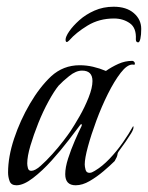

<svg xmlns="http://www.w3.org/2000/svg" viewBox="-20 -549 440 571"><path d="M29 2Q13 2 8.5 -10.5Q4 -23 4 -36Q4 -83 22 -137Q40 -191 69 -240.5Q98 -290 132 -322Q168 -355 217 -355Q237 -355 256.5 -350.5Q276 -346 295 -338Q312 -350 332 -359Q352 -368 373 -368Q378 -368 381 -362V-359Q381 -356 378.5 -356.5Q376 -357 374 -357Q358 -357 339 -332.5Q320 -308 301 -270Q282 -232 266.5 -190Q251 -148 241.5 -113Q232 -78 232 -60Q232 -53 234.5 -44Q237 -35 246 -35Q251 -35 254.5 -37Q258 -39 262 -41Q284 -54 305.5 -76.5Q327 -99 345.5 -125.5Q364 -152 376 -174Q377 -173 377 -170Q377 -164 370 -152.5Q363 -141 354 -128Q345 -115 337.5 -105Q330 -95 330 -93Q329 -86 327 -81.5Q325 -77 321 -70Q308 -57 288 -40Q268 -23 246.5 -10.5Q225 2 205 2Q174 2 174 -31Q174 -51 182.5 -77.5Q191 -104 202.5 -130.5Q214 -157 223 -175Q223 -176 223 -178Q223 -180 222 -180Q221 -180 219 -178Q207 -162 184 -132Q161 -102 133.5 -71.5Q106 -41 78 -19.5Q50 2 29 2ZM73 -41Q84 -41 100.5 -55.5Q117 -70 135.5 -90.5Q154 -111 168.5 -130Q183 -149 189 -158Q201 -176 216.5 -203Q232 -230 243.5 -259Q255 -288 255 -308Q255 -339 224 -339Q206 -339 186 -323Q166 -307 154 -294Q141 -278 124.5 -248Q108 -218 94 -183Q80 -148 70.5 -116Q61 -84 61 -63Q61 -57 63 -49Q65 -41 73 -41ZM318 -529Q356 -529 378 -510Q400 -491 400 -463Q400 -445 397.5 -434Q395 -423 391 -423Q384 -423 384 -432Q386 -466 366 -480Q346 -494 319 -494Q275 -494 240.5 -473Q206 -452 186 -429Q181 -424 179 -424Q175 -424 175 -431Q175 -440 186 -456Q197 -472 216 -489Q235 -506 261 -517.5Q287 -529 318 -529Z"/></svg>

Font: Beau Rivage
Style: Regular
Weight: 400
Designer: Robert E. Leuschke
Foundry: Robert E. Leuschke
Version: Version 1.010; ttfautohint (v1.8.3)